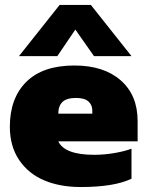

<svg xmlns="http://www.w3.org/2000/svg" viewBox="-20 -750 599 780"><path d="M57.1 -522 222.2 -730H349.1L514.2 -522H361.8L286.1 -629.9L212.9 -522ZM308.1 9.8Q223.6 9.8 159.4 -17.3Q95.2 -44.4 57.6 -100.3Q20 -156.2 20 -234.9Q20 -351.1 86.9 -417.5Q153.8 -483.9 282.2 -483.9Q401.4 -483.9 470.2 -423.8Q539.1 -363.8 539.1 -257.8V-175.8H216.8Q242.7 -121.1 362.8 -121.1Q404.3 -121.1 446 -128.4Q487.8 -135.7 514.2 -146V-23.9Q443.8 9.8 308.1 9.8ZM216.8 -288.1H355V-300.8Q355 -323.7 339.1 -337.9Q323.2 -352.1 289.1 -352.1Q250.5 -352.1 233.6 -335.7Q216.8 -319.3 216.8 -288.1Z"/></svg>

Font: Kanit ExtraBold
Style: Regular
Weight: 800
Designer: Katatrad Team
Foundry: CadsonDemak
Version: Version 1.000;PS 001.000;hotconv 1.0.88;makeotf.lib2.5.64775